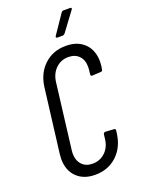

<svg xmlns="http://www.w3.org/2000/svg" viewBox="-167 -966 767 1047"><g transform="rotate(-20 216.5 -443.0)"><path d="M52 -137Q52 -145 54 -165L100 -536Q110 -614 160.5 -661Q211 -708 286 -708Q354 -708 393.5 -669Q433 -630 433 -563Q433 -554 431 -536L428 -519Q428 -515 425 -512Q422 -509 418 -509L367 -506Q358 -506 358 -516L361 -541Q362 -547 362 -559Q362 -599 339.5 -622.5Q317 -646 278 -646Q235 -646 205 -617Q175 -588 169 -541L122 -159Q121 -153 121 -143Q121 -103 143.5 -78.5Q166 -54 205 -54Q249 -54 279 -83Q309 -112 314 -159L317 -184Q318 -188 321 -191Q324 -194 328 -194L378 -191Q383 -191 385.5 -188Q388 -185 387 -181L385 -165Q375 -86 324 -39Q273 8 198 8Q131 8 91.5 -31Q52 -70 52 -137ZM254 -778 328 -887Q333 -894 340 -894H380Q386 -894 387 -890.5Q388 -887 384 -882L303 -773Q296 -766 290 -766H259Q254 -766 252 -769.5Q250 -773 254 -778Z"/></g></svg>

Font: Barlow Condensed
Style: Italic
Weight: 400
Width: 3
Italic angle: -7°
Designer: Jeremy Tribby
Foundry: Tribby Type
Version: Version 1.408